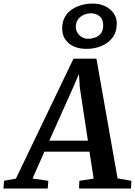

<svg xmlns="http://www.w3.org/2000/svg" viewBox="-90 -1084 776 1104"><path d="M-70.5 0 -66.5 -44.5 1.5 -57 332.5 -746.5H464.5L586 -58.5L665.5 -44.5L663 0H364.5L366.5 -44.5L448.5 -57L424.5 -212H165.5L97 -57.5L188 -44.5L184.5 0ZM193.5 -275H415.5L369 -580L364 -658.5L332 -584.5ZM408.5 -803Q343 -803 305.2 -835.5Q267.5 -868 267.5 -919.5Q267.5 -959 283.5 -986.8Q299.5 -1014.5 325.5 -1031.2Q351.5 -1048 382.2 -1055.8Q413 -1063.5 443 -1063.5Q484 -1063.5 515 -1048.2Q546 -1033 563.8 -1007.2Q581.5 -981.5 581.5 -949.5Q581.5 -899.5 556.5 -867Q531.5 -834.5 492 -818.8Q452.5 -803 408.5 -803ZM416 -861Q436 -861 456.2 -868Q476.5 -875 490 -892Q503.5 -909 503.5 -938Q503.5 -974 482.5 -990.8Q461.5 -1007.5 433.5 -1007.5Q413.5 -1007.5 393.2 -999.2Q373 -991 359.5 -973.8Q346 -956.5 346 -928.5Q346 -901 367 -881Q388 -861 416 -861Z"/></svg>

Font: Merriweather Light 18pt SemiBold
Style: Italic
Weight: 600
Italic angle: -7.8°
Version: Version 2.101